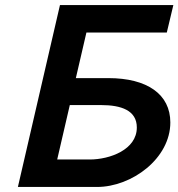

<svg xmlns="http://www.w3.org/2000/svg" viewBox="-20 -742 708 762"><path d="M642 -613 668 -722H218L51 0H365C503 0 656 -113 656 -256C656 -368 564 -432 410 -432H281L323 -613ZM336 -109H207L257 -325H381C461 -325 523 -304 523 -236C523 -148 416 -109 336 -109Z"/></svg>

Font: Perun SemiBold Italic
Style: Regular
Weight: 400
Italic angle: -12°
Foundry: Copyright (c) Stefan Peev, Context Ltd, 2016
Version: Version 1.026